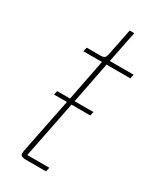

<svg xmlns="http://www.w3.org/2000/svg" viewBox="-170 -706 630 762"><g transform="rotate(30 144.5 -325.0)"><path d="M180 0H85Q75 0 68.5 -3.5Q62 -7 62 -15Q62 -21 64 -31L114 -280H55L59 -298H118L155 -487H70L74 -506H138Q151 -506 156.5 -511.5Q162 -517 164 -531L188 -650H209L180 -506H289L285 -487H176L139 -298H225L221 -280H135L83 -19H184Z"/></g></svg>

Font: IBM Plex Sans Condensed Thin
Style: Italic
Weight: 100
Width: 3
Italic angle: -11°
Designer: Mike Abbink, Paul van der Laan, Pieter van Rosmalen
Foundry: Bold Monday
Version: Version 1.3